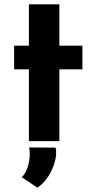

<svg xmlns="http://www.w3.org/2000/svg" viewBox="-20 -649 434 883"><path d="M113 -629H253V-439H359V-330H253V0H113V-330H45V-439H113ZM152 214 80 166Q102 145 111.5 104.5Q121 64 114 29L236 30Q242 58 232.5 93.5Q223 129 202.5 161.5Q182 194 152 214Z"/></svg>

Font: Reem Kufi
Style: Bold
Weight: 700
Designer: Khaled Hosny
Version: Version 1.001